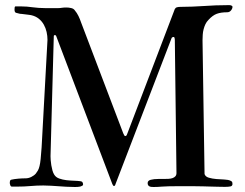

<svg xmlns="http://www.w3.org/2000/svg" viewBox="-20 -727 955 748"><path d="M148.9 -4.4Q122.6 -4.4 98.6 -2.2Q74.7 0 45.9 0H26.4Q22 0 20 -5.6Q18.1 -11.2 18.1 -14.2Q18.1 -19 19.3 -22.7Q20.5 -26.4 23.9 -26.9Q29.3 -28.3 36.6 -29.3Q43.9 -30.3 51.8 -31Q59.6 -31.7 66.7 -32Q73.7 -32.2 79.1 -32.2Q90.8 -32.2 101.8 -37.6Q112.8 -43 119.6 -50.8Q124.5 -57.1 127.9 -63.2Q131.3 -69.3 134 -80.1Q136.7 -90.8 138.4 -107.9Q140.1 -125 142.1 -152.8L165 -571.8Q165 -586.9 161.6 -602.3Q158.2 -617.7 150.6 -631.1Q143.1 -644.5 130.9 -654.3Q118.7 -664.1 101.1 -668Q99.6 -668.5 93.3 -669.2Q86.9 -669.9 79.6 -670.9Q72.3 -671.9 65.9 -672.6Q59.6 -673.3 57.6 -673.3Q47.9 -675.3 42.2 -677.2Q36.6 -679.2 36.6 -689.5Q36.6 -693.8 37.1 -698Q37.6 -702.1 41 -702.1H61Q73.7 -702.1 84.7 -701.2Q95.7 -700.2 106.9 -698.7Q118.2 -697.3 130.6 -696.3Q143.1 -695.3 158.2 -695.3H204.6Q212.9 -695.3 220 -696.5Q227.1 -697.8 238.8 -697.8Q247.6 -697.8 257.3 -695.6Q267.1 -693.4 271.5 -686.5Q279.8 -676.8 285.6 -664.8Q291.5 -652.8 295.9 -639.6L460 -208Q461.9 -203.1 463.9 -200Q465.8 -196.8 468.3 -196.8Q471.7 -196.8 473.6 -200.7Q475.6 -204.6 476.6 -208L661.1 -691.9Q664.1 -697.3 669.7 -698.7Q675.3 -700.2 682.1 -700.2Q706.5 -700.2 729.2 -701.2Q752 -702.1 774.7 -703.6Q797.4 -705.1 820.6 -706.1Q843.8 -707 869.6 -707Q871.1 -707 873.8 -707Q876.5 -707 879.2 -706.3Q881.8 -705.6 883.8 -704.1Q885.7 -702.6 885.7 -700.2Q885.7 -693.4 879.9 -686.3Q874 -679.2 865.2 -679.2Q840.8 -679.2 824.7 -673.3Q808.6 -667.5 792 -649.4Q784.7 -642.1 780.3 -632.8Q775.9 -623.5 773.2 -613Q770.5 -602.5 769.8 -591.6Q769 -580.6 769 -570.3L776.9 -48.8Q780.3 -38.6 793.5 -34.7Q806.6 -30.8 822.8 -29.5Q838.9 -28.3 854.2 -27.6Q869.6 -26.9 877.9 -22.9Q883.8 -20.5 884.8 -16.8Q885.7 -13.2 885.7 -10.3Q885.7 -2.4 877.7 -0.7Q869.6 1 856 1Q840.3 1 826.7 0.5Q813 0 799.6 -0.2Q786.1 -0.5 771.5 -1Q756.8 -1.5 738.8 -1.5H664.1Q649.9 -1.5 636.7 -1.2Q623.5 -1 610.4 0Q594.7 1.5 579.1 1.5Q575.2 1.5 571 1.2Q566.9 1 563.2 -0.5Q559.6 -2 557.4 -5.1Q555.2 -8.3 555.2 -13.7Q555.2 -23.4 567.4 -26.6Q579.6 -29.8 596.7 -29.8H617.2Q627.4 -29.8 636.5 -30.3Q645.5 -30.8 652.3 -33.2Q659.2 -35.6 663.3 -40.3Q667.5 -44.9 667.5 -53.2L661.1 -571.8Q661.1 -574.2 660.2 -578.6Q659.2 -583 656.7 -583Q653.3 -583 651.6 -581.8Q649.9 -580.6 648.9 -579.6L430.2 -10.3Q428.2 -2.4 424.3 -2.4Q420.4 -2.4 417.5 -10.3L199.7 -584.5Q198.2 -590.3 193.8 -590.3Q191.9 -590.3 190.7 -589.4Q189.5 -588.4 189.5 -584.5L176.8 -118.2Q176.8 -112.3 177.5 -102.8Q178.2 -93.3 179.9 -83Q181.6 -72.8 184.3 -63Q187 -53.2 191.4 -46.4Q197.8 -36.1 210.7 -31.5Q223.6 -26.9 238.5 -25.1Q253.4 -23.4 268.3 -22.9Q283.2 -22.5 293.5 -21Q299.3 -20.5 301.5 -16.6Q303.7 -12.7 303.7 -8.3Q303.7 -5.4 300.5 -3.4Q297.4 -1.5 292.7 -0.2Q288.1 1 282.2 1.2Q276.4 1.5 271.5 1.5Q253.4 1.5 237.8 0.5Q222.2 -0.5 207.5 -1.5Q192.9 -2.4 178.7 -3.4Q164.6 -4.4 148.9 -4.4Z"/></svg>

Font: IM FELL French Canon SC
Style: Regular
Weight: 400
Designer: Igino Marini
Foundry: Igino Marini
Version: 3.00